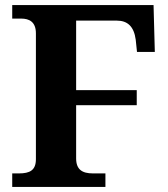

<svg xmlns="http://www.w3.org/2000/svg" viewBox="-20 -734 661 754"><path d="M28 0H394V-53H345C303 -53 279 -68 279 -112V-321H517V-380H279V-653H439C480 -653 506 -631 513 -578L518 -530H588L583 -714H28V-661H63C94 -661 121 -649 121 -603V-109C121 -65 97 -53 54 -53H28Z"/></svg>

Font: Noto Serif Georgian Bold
Style: Regular
Weight: 700
Designer: Monotype Design Team, Akaki Razmadze
Foundry: Google LLC
Version: Version 2.003